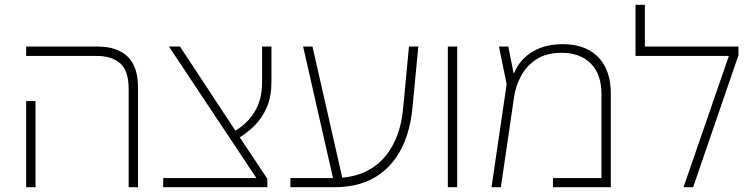

<svg xmlns="http://www.w3.org/2000/svg" viewBox="-20 -780 3136 800"><path d="M516 0V-410Q516 -485 481 -516Q446 -547 382 -547H89V-586H387Q468 -586 511.5 -544.5Q555 -503 555 -416V0ZM89 0V-359H128V0Z M1067 -10 684 -586H730L969 -223L1094 -35ZM660 0V-38H1077L1094 -35V0ZM968 -201 955 -232Q981 -247 1002 -266.5Q1023 -286 1039 -311Q1055 -336 1063.5 -367.5Q1072 -399 1072 -438V-586H1111V-437Q1111 -378 1092 -333.5Q1073 -289 1040.5 -256.5Q1008 -224 968 -201Z M1190 0V-38H1374Q1430 -38 1479 -55Q1528 -72 1566 -108Q1604 -144 1628.5 -199.5Q1653 -255 1660 -332L1684 -586H1723L1699 -335Q1693 -270 1676 -217.5Q1659 -165 1631 -124.5Q1603 -84 1565 -56Q1527 -28 1479.5 -14Q1432 0 1374 0ZM1370 -27 1243 -586H1282L1409 -27Z M1846 0V-586H1885V0Z M2324 -596Q2389 -596 2434 -571Q2479 -546 2502 -500.5Q2525 -455 2525 -391V0H2284V-38H2486V-388Q2486 -471 2441.5 -515.5Q2397 -560 2320 -560Q2256 -560 2214.5 -532.5Q2173 -505 2150.5 -462.5Q2128 -420 2122 -376L2067 0H2028L2091 -429L2059 -586H2098L2120 -475H2122Q2134 -505 2154.5 -528Q2175 -551 2201 -566Q2227 -581 2258 -588.5Q2289 -596 2324 -596Z M2667 -586H3057V-550L2868 0H2828L3017 -547H2628V-760H2667Z"/></svg>

Font: Noto Sans Hebrew ExtraLight
Style: Regular
Weight: 250
Designer: Monotype Design Team
Foundry: Monotype Imaging Inc.
Version: Version 2.003